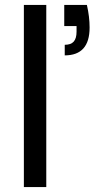

<svg xmlns="http://www.w3.org/2000/svg" viewBox="-20 -760 409 780"><path d="M168 -740V0H77V-740ZM333 -740Q344 -692 344 -648Q344 -535 243 -535V-578Q268 -578 279.5 -591Q291 -604 291 -631V-654H241V-740Z"/></svg>

Font: DVN-Poppins
Style: Regular
Weight: 400
Designer: Ninad Kale (Devanagari), Jonny Pinhorn (Latin)
Foundry: Indian Type Foundry
Version: 4.004